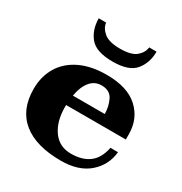

<svg xmlns="http://www.w3.org/2000/svg" viewBox="-167 -831 917 966"><g transform="rotate(30 291.0 -348.0)"><path d="M129 -706H172Q175 -676 204 -651.5Q233 -627 298 -627Q363 -627 391 -651Q419 -675 422 -706H465Q465 -641 428.5 -596.5Q392 -552 298 -552Q203 -552 166.5 -595Q130 -638 129 -706ZM205 -246V-234Q205 -151 242.5 -98.5Q280 -46 348 -46Q413 -46 453 -76Q493 -106 506 -171H550Q542 -92 483 -41Q424 10 322 10Q177 10 100 -52.5Q23 -115 23 -235Q23 -308 56.5 -363.5Q90 -419 154 -449.5Q218 -480 307 -480Q428 -480 490 -423Q552 -366 552 -276V-246ZM211 -304H396Q396 -347 378 -384Q360 -421 311 -421Q271 -421 245.5 -389.5Q220 -358 211 -304Z"/></g></svg>

Font: Taviraj Bold
Style: Regular
Weight: 700
Designer: Katatrad Team
Foundry: CadsonDemak
Version: Version 1.030